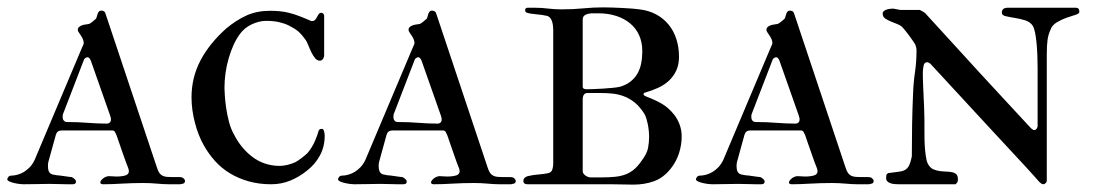

<svg xmlns="http://www.w3.org/2000/svg" viewBox="-29 -500 2971 521"><path d="M-9.3 -13.7Q-9.3 -15.6 -6.6 -19.5Q-3.9 -23.4 1.5 -23.4Q9.3 -23.4 18.3 -25.9Q27.3 -28.3 35.9 -33.4Q44.4 -38.6 52 -46.6Q59.6 -54.7 64.9 -65.9L194.3 -372.6Q194.8 -373.5 196.5 -377.2Q198.2 -380.9 198.2 -383.3Q198.2 -388.7 195.8 -394Q193.4 -399.4 190.2 -404.1Q187 -408.7 184.6 -412.4Q182.1 -416 182.1 -418.9Q182.1 -423.8 185.5 -426.8Q189 -429.7 193.6 -431.4Q198.2 -433.1 203.6 -433.6Q209 -434.1 212.9 -435.1Q217.3 -437 222.7 -441.7Q228 -446.3 231.4 -449.2Q232.9 -451.7 233.9 -455.6Q234.9 -459.5 236.1 -462.9Q237.3 -466.3 239.5 -468.8Q241.7 -471.2 245.6 -471.2Q255.4 -471.2 257.3 -462.9L397 -44.9Q399.9 -35.6 403.6 -30.5Q407.2 -25.4 412.6 -22.9Q418 -20.5 424.6 -20Q431.2 -19.5 439.9 -19.5H457.5Q461.9 -19.5 464.4 -18.6Q466.8 -18.6 470 -15.1Q473.1 -11.7 473.1 -9.3Q473.1 -1.5 464.4 -1Q463.4 0 457.5 0H429.7Q415.5 0 397 -1.7Q378.4 -3.4 359.9 -3.4Q329.6 -3.4 301.3 -1.7Q272.9 0 251 0Q248.5 0 245.8 -1Q243.2 -2 243.2 -4.9Q243.2 -7.8 245.6 -10.7Q248 -13.7 251.5 -16.4Q254.9 -19 259 -20.5Q263.2 -22 266.6 -22Q271.5 -22 276.4 -21.5Q281.2 -21 287.1 -21Q302.7 -21 312.5 -24.4Q320.8 -27.3 320.8 -36.1Q320.8 -37.1 320.3 -38.6Q319.8 -40 319.3 -43Q317.4 -47.4 313 -59.3Q308.6 -71.3 303.7 -85.4Q298.8 -99.6 294.2 -112.8Q289.6 -126 287.1 -133.3Q285.2 -137.7 283 -141.8Q280.8 -146 275.4 -146H138.2Q126 -146 122.6 -134.3L103 -63.5Q102.1 -60.1 101.6 -57.6Q101.1 -55.2 101.1 -50.8Q101.1 -43 102.3 -38.3Q103.5 -33.7 106.2 -30.8Q108.9 -27.8 113.5 -26.6Q118.2 -25.4 125.5 -24.4Q127.9 -24.4 133.5 -23.7Q139.2 -22.9 145.5 -22Q151.9 -21 157.5 -20.3Q163.1 -19.5 165.5 -19.5Q168 -18.6 172.6 -14.9Q177.2 -11.2 177.2 -6.8Q177.2 -4.4 175.3 -2.2Q173.3 0 168 0H152.8Q145 0 131.6 -0.5Q118.2 -1 104.5 -1Q91.3 -1 72.8 -0.5Q54.2 0 34.7 0Q32.2 0 24.9 -0.7Q17.6 -1.5 10 -3.2Q2.4 -4.9 -3.4 -7.6Q-9.3 -10.3 -9.3 -13.7ZM141.6 -189.5Q141.1 -188.5 141.1 -184.1V-181.6Q141.1 -176.3 144.3 -172.6Q147.5 -168.9 152.8 -168.9Q182.6 -168.9 209.2 -166.7Q235.8 -164.6 260.7 -164.6Q266.1 -164.6 269 -167.7Q272 -170.9 272 -173.8V-179.2Q272 -180.2 271.5 -181.2Q270.5 -182.6 270 -186L217.8 -334.5Q213.9 -344.7 208.5 -344.7Q206.1 -344.7 203.1 -342.8Q200.2 -340.8 199.2 -338.9Z M850.6 -458V-350.6Q850.6 -344.7 847.4 -340.1Q844.2 -335.4 838.9 -335.4Q831.5 -335.4 825.9 -342.3Q820.3 -349.1 815.9 -358.2Q811.5 -367.2 807.9 -376.5Q804.2 -385.7 800.8 -391.1Q795.4 -398.4 790.8 -404.1Q786.1 -409.7 780.8 -414.3Q775.4 -418.9 769 -422.9Q762.7 -426.8 754.9 -430.7Q743.2 -436.5 728.3 -439.9Q713.4 -443.4 693.4 -443.4Q673.8 -443.4 653.8 -433.8Q633.8 -424.3 621.6 -407.2Q612.3 -394.5 604.7 -377.9Q597.2 -361.3 591.6 -342Q585.9 -322.8 583 -302Q580.1 -281.2 580.1 -261.2Q580.1 -255.4 581.1 -240.5Q582 -225.6 584.7 -207Q587.4 -188.5 592.5 -168.9Q597.7 -149.4 606.4 -134.3Q625 -97.7 656 -74.2Q687 -50.8 728 -49.8Q740.2 -49.8 751.7 -52.7Q763.2 -55.7 772.9 -60.1Q774.9 -61 779.3 -64Q783.7 -66.9 788.6 -70.6Q793.5 -74.2 798.1 -78.1Q802.7 -82 805.2 -84.5Q811.5 -91.8 816.9 -100.6Q822.3 -109.4 825.9 -117.9Q829.6 -126.5 832 -133.5Q834.5 -140.6 835.4 -144.5Q836.9 -150.4 844.7 -150.4Q847.2 -150.4 848.6 -147.9Q850.1 -145.5 850.8 -142.3Q851.6 -139.2 851.8 -136.2Q852.1 -133.3 852.1 -131.8Q852.1 -102.1 839.1 -78.1Q826.2 -54.2 804.2 -37.1Q783.2 -20 758.8 -10Q734.4 0 707 0Q673.3 0 645.3 -8.1Q617.2 -16.1 594.5 -30Q571.8 -43.9 554.4 -63.2Q537.1 -82.5 524.4 -105Q508.8 -132.3 499.8 -167.5Q490.7 -202.6 490.7 -235.8Q490.7 -289.1 514.6 -335.2Q538.6 -381.3 584.5 -422.4Q611.8 -445.3 639.9 -458Q668 -470.7 703.6 -470.7Q717.8 -470.7 730.2 -469.5Q742.7 -468.3 755.6 -465.1Q768.6 -461.9 782.7 -456.5Q796.9 -451.2 814.5 -443.4Q814.9 -442.9 817.4 -442.9Q823.2 -442.9 826.2 -446.3Q829.1 -449.7 831.3 -454.1Q833.5 -458.5 835.9 -461.9Q838.4 -465.3 843.8 -465.3Q845.7 -465.3 848.1 -462.9Q850.6 -460.4 850.6 -458Z M888.2 -13.7Q888.2 -15.6 890.9 -19.5Q893.6 -23.4 898.9 -23.4Q906.7 -23.4 915.8 -25.9Q924.8 -28.3 933.3 -33.4Q941.9 -38.6 949.5 -46.6Q957 -54.7 962.4 -65.9L1091.8 -372.6Q1092.3 -373.5 1094 -377.2Q1095.7 -380.9 1095.7 -383.3Q1095.7 -388.7 1093.3 -394Q1090.8 -399.4 1087.6 -404.1Q1084.5 -408.7 1082 -412.4Q1079.6 -416 1079.6 -418.9Q1079.6 -423.8 1083 -426.8Q1086.4 -429.7 1091.1 -431.4Q1095.7 -433.1 1101.1 -433.6Q1106.4 -434.1 1110.4 -435.1Q1114.7 -437 1120.1 -441.7Q1125.5 -446.3 1128.9 -449.2Q1130.4 -451.7 1131.3 -455.6Q1132.3 -459.5 1133.5 -462.9Q1134.8 -466.3 1137 -468.8Q1139.2 -471.2 1143.1 -471.2Q1152.8 -471.2 1154.8 -462.9L1294.4 -44.9Q1297.4 -35.6 1301 -30.5Q1304.7 -25.4 1310.1 -22.9Q1315.4 -20.5 1322 -20Q1328.6 -19.5 1337.4 -19.5H1355Q1359.4 -19.5 1361.8 -18.6Q1364.3 -18.6 1367.4 -15.1Q1370.6 -11.7 1370.6 -9.3Q1370.6 -1.5 1361.8 -1Q1360.8 0 1355 0H1327.1Q1313 0 1294.4 -1.7Q1275.9 -3.4 1257.3 -3.4Q1227.1 -3.4 1198.7 -1.7Q1170.4 0 1148.4 0Q1146 0 1143.3 -1Q1140.6 -2 1140.6 -4.9Q1140.6 -7.8 1143.1 -10.7Q1145.5 -13.7 1148.9 -16.4Q1152.3 -19 1156.5 -20.5Q1160.6 -22 1164.1 -22Q1168.9 -22 1173.8 -21.5Q1178.7 -21 1184.6 -21Q1200.2 -21 1210 -24.4Q1218.3 -27.3 1218.3 -36.1Q1218.3 -37.1 1217.8 -38.6Q1217.3 -40 1216.8 -43Q1214.8 -47.4 1210.4 -59.3Q1206.1 -71.3 1201.2 -85.4Q1196.3 -99.6 1191.7 -112.8Q1187 -126 1184.6 -133.3Q1182.6 -137.7 1180.4 -141.8Q1178.2 -146 1172.9 -146H1035.6Q1023.4 -146 1020 -134.3L1000.5 -63.5Q999.5 -60.1 999 -57.6Q998.5 -55.2 998.5 -50.8Q998.5 -43 999.8 -38.3Q1001 -33.7 1003.7 -30.8Q1006.3 -27.8 1011 -26.6Q1015.6 -25.4 1022.9 -24.4Q1025.4 -24.4 1031 -23.7Q1036.6 -22.9 1043 -22Q1049.3 -21 1054.9 -20.3Q1060.5 -19.5 1063 -19.5Q1065.4 -18.6 1070.1 -14.9Q1074.7 -11.2 1074.7 -6.8Q1074.7 -4.4 1072.8 -2.2Q1070.8 0 1065.4 0H1050.3Q1042.5 0 1029.1 -0.5Q1015.6 -1 1002 -1Q988.8 -1 970.2 -0.5Q951.7 0 932.1 0Q929.7 0 922.4 -0.7Q915 -1.5 907.5 -3.2Q899.9 -4.9 894 -7.6Q888.2 -10.3 888.2 -13.7ZM1039.1 -189.5Q1038.6 -188.5 1038.6 -184.1V-181.6Q1038.6 -176.3 1041.7 -172.6Q1044.9 -168.9 1050.3 -168.9Q1080.1 -168.9 1106.7 -166.7Q1133.3 -164.6 1158.2 -164.6Q1163.6 -164.6 1166.5 -167.7Q1169.4 -170.9 1169.4 -173.8V-179.2Q1169.4 -180.2 1168.9 -181.2Q1168 -182.6 1167.5 -186L1115.2 -334.5Q1111.3 -344.7 1106 -344.7Q1103.5 -344.7 1100.6 -342.8Q1097.7 -340.8 1096.7 -338.9Z M1472.2 -54.7V-419.9Q1472.2 -424.8 1471.4 -430.7Q1470.7 -436.5 1469 -441.9Q1467.3 -447.3 1463.9 -451.4Q1460.4 -455.6 1455.1 -457Q1449.2 -458.5 1441.7 -459.5Q1434.1 -460.4 1426.5 -461.2Q1418.9 -461.9 1412.1 -462.9Q1405.3 -463.9 1401.4 -465.3Q1396 -466.8 1396 -472.2Q1396 -479 1402.8 -479H1423.3Q1440.4 -479 1458 -476.8Q1475.6 -474.6 1494.1 -474.6Q1526.4 -474.6 1553.5 -477.3Q1580.6 -480 1608.4 -480Q1618.7 -480 1632.8 -479.5Q1647 -479 1661.1 -478.3Q1675.3 -477.5 1687.7 -476.6Q1700.2 -475.6 1706.1 -474.6Q1731.4 -471.7 1751.5 -460.9Q1771.5 -450.2 1785.4 -433.1Q1799.3 -416 1806.4 -393.8Q1813.5 -371.6 1813.5 -346.2Q1813.5 -324.7 1806.2 -308.8Q1798.8 -293 1786.4 -281.2Q1773.9 -269.5 1756.8 -261.7Q1739.7 -253.9 1720.7 -248.5Q1717.3 -247.6 1717.3 -244.1Q1717.3 -242.2 1719.5 -240.7Q1721.7 -239.3 1724.1 -238.3Q1751 -228 1768.1 -217.8Q1785.2 -207.5 1799.8 -189.5Q1809.6 -177.2 1815.2 -161.9Q1820.8 -146.5 1820.8 -129.4Q1820.8 -106.9 1813.5 -84.2Q1806.2 -61.5 1791.5 -43Q1771.5 -17.6 1745.8 -8.3Q1720.2 1 1689.5 1Q1677.2 1 1661.6 0.5Q1646 0 1629.9 0H1576.7H1495.1H1402.8Q1391.1 0 1391.1 -9.3Q1391.1 -18.1 1402.8 -22Q1417.5 -25.4 1430.7 -26.4Q1443.8 -27.3 1457 -29.8Q1467.3 -31.7 1469.7 -39.8Q1472.2 -47.9 1472.2 -54.7ZM1552.2 -229V-36.1Q1552.2 -28.8 1559.6 -23.7Q1566.9 -18.6 1574.2 -18.6H1600.6Q1623.5 -18.6 1640.1 -20.3Q1656.7 -22 1669.4 -27.1Q1682.1 -32.2 1692.1 -40.8Q1702.1 -49.3 1711.9 -63.5Q1726.6 -83 1729.5 -98.4Q1732.4 -113.8 1732.4 -129.4Q1732.4 -137.2 1731.4 -146Q1730.5 -154.8 1728.8 -163.1Q1727.1 -171.4 1724.9 -178.5Q1722.7 -185.5 1719.7 -190.9Q1707 -210.9 1692.9 -222.2Q1678.7 -233.4 1663.3 -239Q1647.9 -244.6 1632.3 -246.1Q1616.7 -247.6 1601.6 -247.6H1564.9Q1552.2 -247.6 1552.2 -229ZM1552.2 -264.2Q1552.2 -257.8 1563.5 -257.8Q1569.8 -257.8 1581.8 -258.3Q1593.8 -258.8 1606.7 -259.5Q1619.6 -260.3 1632.1 -261.5Q1644.5 -262.7 1651.9 -264.2Q1669.4 -269 1681.4 -278.3Q1693.4 -287.6 1700.7 -300.3Q1708 -313 1710.9 -328.4Q1713.9 -343.8 1713.9 -361.3Q1713.9 -385.3 1705.3 -404.3Q1696.8 -423.3 1680.9 -436.5Q1665 -449.7 1643.1 -456.8Q1621.1 -463.9 1594.7 -463.9H1580.1Q1568.4 -463.9 1560.3 -460.2Q1552.2 -456.5 1552.2 -446.8Z M1859.4 -13.7Q1859.4 -15.6 1862.1 -19.5Q1864.7 -23.4 1870.1 -23.4Q1877.9 -23.4 1887 -25.9Q1896 -28.3 1904.5 -33.4Q1913.1 -38.6 1920.7 -46.6Q1928.2 -54.7 1933.6 -65.9L2063 -372.6Q2063.5 -373.5 2065.2 -377.2Q2066.9 -380.9 2066.9 -383.3Q2066.9 -388.7 2064.5 -394Q2062 -399.4 2058.8 -404.1Q2055.7 -408.7 2053.2 -412.4Q2050.8 -416 2050.8 -418.9Q2050.8 -423.8 2054.2 -426.8Q2057.6 -429.7 2062.3 -431.4Q2066.9 -433.1 2072.3 -433.6Q2077.6 -434.1 2081.5 -435.1Q2085.9 -437 2091.3 -441.7Q2096.7 -446.3 2100.1 -449.2Q2101.6 -451.7 2102.5 -455.6Q2103.5 -459.5 2104.7 -462.9Q2106 -466.3 2108.2 -468.8Q2110.4 -471.2 2114.3 -471.2Q2124 -471.2 2126 -462.9L2265.6 -44.9Q2268.6 -35.6 2272.2 -30.5Q2275.9 -25.4 2281.2 -22.9Q2286.6 -20.5 2293.2 -20Q2299.8 -19.5 2308.6 -19.5H2326.2Q2330.6 -19.5 2333 -18.6Q2335.4 -18.6 2338.6 -15.1Q2341.8 -11.7 2341.8 -9.3Q2341.8 -1.5 2333 -1Q2332 0 2326.2 0H2298.3Q2284.2 0 2265.6 -1.7Q2247.1 -3.4 2228.5 -3.4Q2198.2 -3.4 2169.9 -1.7Q2141.6 0 2119.6 0Q2117.2 0 2114.5 -1Q2111.8 -2 2111.8 -4.9Q2111.8 -7.8 2114.3 -10.7Q2116.7 -13.7 2120.1 -16.4Q2123.5 -19 2127.7 -20.5Q2131.8 -22 2135.3 -22Q2140.1 -22 2145 -21.5Q2149.9 -21 2155.8 -21Q2171.4 -21 2181.2 -24.4Q2189.5 -27.3 2189.5 -36.1Q2189.5 -37.1 2189 -38.6Q2188.5 -40 2188 -43Q2186 -47.4 2181.6 -59.3Q2177.2 -71.3 2172.4 -85.4Q2167.5 -99.6 2162.8 -112.8Q2158.2 -126 2155.8 -133.3Q2153.8 -137.7 2151.6 -141.8Q2149.4 -146 2144 -146H2006.8Q1994.6 -146 1991.2 -134.3L1971.7 -63.5Q1970.7 -60.1 1970.2 -57.6Q1969.7 -55.2 1969.7 -50.8Q1969.7 -43 1970.9 -38.3Q1972.2 -33.7 1974.9 -30.8Q1977.5 -27.8 1982.2 -26.6Q1986.8 -25.4 1994.1 -24.4Q1996.6 -24.4 2002.2 -23.7Q2007.8 -22.9 2014.2 -22Q2020.5 -21 2026.1 -20.3Q2031.7 -19.5 2034.2 -19.5Q2036.6 -18.6 2041.3 -14.9Q2045.9 -11.2 2045.9 -6.8Q2045.9 -4.4 2043.9 -2.2Q2042 0 2036.6 0H2021.5Q2013.7 0 2000.2 -0.5Q1986.8 -1 1973.1 -1Q1960 -1 1941.4 -0.5Q1922.9 0 1903.3 0Q1900.9 0 1893.6 -0.7Q1886.2 -1.5 1878.7 -3.2Q1871.1 -4.9 1865.2 -7.6Q1859.4 -10.3 1859.4 -13.7ZM2010.3 -189.5Q2009.8 -188.5 2009.8 -184.1V-181.6Q2009.8 -176.3 2012.9 -172.6Q2016.1 -168.9 2021.5 -168.9Q2051.3 -168.9 2077.9 -166.7Q2104.5 -164.6 2129.4 -164.6Q2134.8 -164.6 2137.7 -167.7Q2140.6 -170.9 2140.6 -173.8V-179.2Q2140.6 -180.2 2140.1 -181.2Q2139.2 -182.6 2138.7 -186L2086.4 -334.5Q2082.5 -344.7 2077.1 -344.7Q2074.7 -344.7 2071.8 -342.8Q2068.8 -340.8 2067.9 -338.9Z M2409.2 0Q2404.3 0 2398.4 -0.5Q2392.6 -1 2387.5 -2.7Q2382.3 -4.4 2378.9 -7.8Q2375.5 -11.2 2375.5 -17.1Q2375.5 -21.5 2376.2 -24.9Q2377 -28.3 2381.3 -30.3Q2397 -32.7 2407.5 -33.7Q2418 -34.7 2425.3 -38.1Q2432.6 -41.5 2437.3 -50Q2441.9 -58.6 2445.3 -76.2Q2445.3 -117.7 2446 -161.6Q2446.8 -205.6 2448.7 -246.6Q2449.7 -276.4 2453.9 -304.4Q2458 -332.5 2458 -362.3Q2458 -367.7 2457.5 -370.1Q2457 -372.6 2454.6 -379.4Q2453.1 -381.8 2448.7 -388.4Q2444.3 -395 2439 -402.1Q2433.6 -409.2 2428.5 -415.8Q2423.3 -422.4 2420.9 -424.8Q2416 -430.7 2406.7 -434.3Q2397.5 -438 2388.4 -441.7Q2379.4 -445.3 2372.8 -450Q2366.2 -454.6 2366.2 -462.9Q2366.2 -467.3 2369.4 -470Q2372.6 -472.7 2377.2 -474.1Q2381.8 -475.6 2386.5 -476.1Q2391.1 -476.6 2394 -476.6Q2395 -476.6 2397.9 -476.1Q2400.9 -475.6 2404.3 -474.9Q2407.7 -474.1 2410.6 -473.6Q2413.6 -473.1 2415 -473.1H2466.8Q2469.2 -472.2 2474.6 -469Q2480 -465.8 2481.9 -463.9Q2519 -423.3 2554.7 -384.3Q2590.3 -345.2 2625.2 -307.1Q2660.2 -269 2695.1 -231.4Q2730 -193.8 2765.6 -155.3Q2768.1 -152.8 2770 -150.9Q2772 -149.4 2773.9 -148.2Q2775.9 -147 2777.3 -147Q2781.7 -147 2784.2 -151.1Q2786.6 -155.3 2786.6 -156.2V-274.4V-315.9Q2786.6 -333 2785.9 -350.6Q2785.2 -368.2 2783.7 -383.5Q2782.2 -398.9 2779.8 -411.1Q2777.3 -423.3 2773.9 -429.2Q2767.1 -440.4 2752.9 -444.8Q2738.8 -449.2 2724.6 -451.4Q2710.4 -453.6 2700 -456.1Q2689.5 -458.5 2689.5 -465.3Q2689.5 -479 2705.6 -479H2890.6Q2899.9 -479 2899.9 -467.8Q2899.9 -462.9 2889.2 -459.7Q2878.4 -456.5 2864.7 -451.7Q2851.1 -446.8 2838.1 -439Q2825.2 -431.2 2820.8 -417.5Q2815.4 -405.3 2813.5 -391.1Q2811.5 -377 2811.5 -352.1V-10.3Q2811.5 -5.9 2808.1 -2.9Q2804.7 0 2802.7 0Q2796.4 0 2788.6 -9.3Q2786.6 -11.7 2776.1 -23.4Q2765.6 -35.2 2749 -53.2Q2732.4 -71.3 2710.9 -94.2Q2689.5 -117.2 2666 -142.6Q2642.6 -168 2618.2 -194.3Q2593.8 -220.7 2571.3 -245.1Q2548.8 -269.5 2529.1 -290.8Q2509.3 -312 2495.6 -327.1Q2490.7 -331.1 2486.8 -331.1Q2479 -331.1 2477.1 -321.3Q2475.1 -311.5 2475.1 -300.8Q2475.1 -295.9 2475.3 -286.4Q2475.6 -276.9 2476.1 -264.4Q2476.6 -252 2477.3 -238Q2478 -224.1 2478.5 -211.2Q2479 -198.2 2479.2 -187.5Q2479.5 -176.8 2479.5 -170.4V-147Q2479.5 -135.7 2479.7 -121.6Q2480 -107.4 2481.2 -93.8Q2482.4 -80.1 2484.6 -68.8Q2486.8 -57.6 2491.2 -51.8Q2496.1 -43.9 2503.9 -40.5Q2511.7 -37.1 2520.5 -35.9Q2529.3 -34.7 2538.3 -34.4Q2547.4 -34.2 2554.4 -32.7Q2561.5 -31.2 2565.9 -27.1Q2570.3 -22.9 2570.3 -14.2Q2570.3 -9.8 2569.6 -7.1Q2568.8 -4.4 2564 0Z"/></svg>

Font: IM FELL French Canon SC
Style: Regular
Weight: 400
Designer: Igino Marini
Foundry: Igino Marini
Version: 3.00